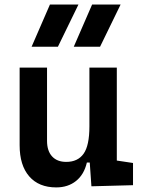

<svg xmlns="http://www.w3.org/2000/svg" viewBox="-20 -815 626 845"><path d="M227.5 9.8Q150.9 9.8 108.6 -38.8Q66.4 -87.4 66.4 -175.8V-517.6H187V-195.3Q187 -150.9 209.2 -126.7Q231.4 -102.5 271.5 -102.5Q322.3 -102.5 347.9 -138.4Q373.5 -174.3 373.5 -258.8V-517.6H494.1V-108.4L565.4 -97.7V0L382.3 4.9L375 -99.6H362.3Q350.1 -46.9 314.7 -18.6Q279.3 9.8 227.5 9.8ZM119.1 -609.4 199.7 -794.9H325.2L234.9 -609.4ZM304.7 -609.4 385.3 -794.9H510.7L420.4 -609.4Z"/></svg>

Font: Cascadia Mono NF SemiBold
Style: Regular
Weight: 600
Monospace: yes
Designer: Aaron Bell
Foundry: Saja Typeworks
Version: Version 2404.023; ttfautohint (v1.8.4)